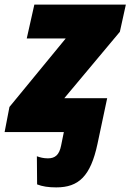

<svg xmlns="http://www.w3.org/2000/svg" viewBox="-40 -573 566 833"><path d="M204 240C301 240 353 192 383 51L425 -147H239L480 -435L506 -553H109L76 -406H245L1 -109L-20 0H237L225 59C217 99 199 114 168 114C149 114 134 110 120 105L121 227C144 236 170 240 204 240Z"/></svg>

Font: Noto Sans UI Black
Style: Italic
Weight: 900
Italic angle: -372°
Designer: Monotype Design Team
Foundry: Monotype Imaging Inc.
Version: Version 1.901